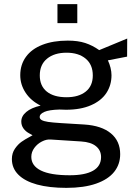

<svg xmlns="http://www.w3.org/2000/svg" viewBox="-20 -734 676 929"><path d="M37.5 35.5Q37.5 7 52.2 -14.5Q67 -36 85 -48.5Q103 -61 125 -72.5Q134.5 -77.5 137.5 -79.5Q134.5 -81.5 119 -90Q103.5 -98.5 93.2 -113Q83 -127.5 83 -146Q83 -172 107 -192.2Q131 -212.5 176.5 -223Q130 -246 104 -285.2Q78 -324.5 78 -370Q78 -421 105.5 -459Q133 -497 185 -517.2Q237 -537.5 308 -537.5Q357 -537.5 392.2 -526Q427.5 -514.5 460 -491.5L595.5 -547.5L595 -460L502 -442Q510 -425.5 514.8 -406.2Q519.5 -387 519.5 -370Q519.5 -322 494.8 -284.2Q470 -246.5 420.2 -224.8Q370.5 -203 299 -203Q284.5 -203 267.5 -204Q217 -202.5 194.5 -192.5Q172 -182.5 172 -168.5Q172 -158.5 181.8 -153Q191.5 -147.5 212.5 -144.2Q233.5 -141 273.5 -138.5L388.5 -131.5Q471.5 -126 516.5 -88.8Q561.5 -51.5 561.5 12Q561.5 61 532.5 97.5Q503.5 134 445 154.5Q386.5 175 301 175Q218 175 159 158.8Q100 142.5 68.8 111.2Q37.5 80 37.5 35.5ZM317.5 114Q391.5 114 430.2 92Q469 70 469 26Q469 -6.5 444.5 -26.5Q420 -46.5 373 -49.5L224.5 -59Q204.5 -60.5 182.5 -49.2Q160.5 -38 146 -18.2Q131.5 1.5 131.5 25Q131.5 68 177.8 91Q224 114 317.5 114ZM302 -263.5Q360.5 -263.5 394.8 -290.8Q429 -318 429 -369Q429 -421.5 394.5 -450.2Q360 -479 302 -479Q243 -479 207.8 -450.2Q172.5 -421.5 172.5 -369Q172.5 -318.5 206.2 -291Q240 -263.5 302 -263.5ZM258 -714H354V-622H258Z"/></svg>

Font: 1883 Sans
Style: Regular
Weight: 400
Designer: 1883 Sans project is a fork of Public Sans.
Version: Version 1.009